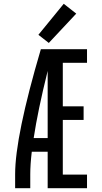

<svg xmlns="http://www.w3.org/2000/svg" viewBox="-20 -995 540 1015"><path d="M60 0V-74Q60 -274 196 -735H440V-663H312V-433H422V-361H312V-72H440V0H232V-193H148Q140 -125 140 -74V0ZM158 -265H232V-620Q180 -411 158 -265ZM238 -768 183 -811 317 -975 383 -923Z"/></svg>

Font: Iosevka SS08
Style: Regular
Weight: 400
Monospace: yes
Designer: Belleve Invis
Foundry: Belleve Invis
Version: 2.1.0; ttfautohint (v1.8.2)